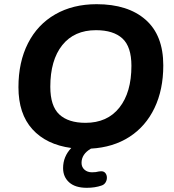

<svg xmlns="http://www.w3.org/2000/svg" viewBox="-20 -700 832 916"><path d="M607 -386Q607 -477 564 -516.5Q521 -556 438 -556Q334 -556 277 -484.5Q220 -413 220 -286Q220 -194 263 -154Q306 -114 388 -114Q492 -114 549.5 -186.5Q607 -259 607 -386ZM281 102Q281 47 320 6Q201 -10 134.5 -83.5Q68 -157 68 -284Q68 -404 113.5 -493.5Q159 -583 243.5 -631.5Q328 -680 441 -680Q590 -680 674.5 -606Q759 -532 759 -388Q759 -272 717 -184.5Q675 -97 597.5 -47Q520 3 414 9Q369 35 369 77Q369 97 383 109.5Q397 122 419 122Q438 122 452 118Q456 117 463 117Q476 117 483 126Q490 135 490 148Q490 160 483.5 170.5Q477 181 465 185Q434 196 394 196Q339 196 310 170Q281 144 281 102Z"/></svg>

Font: SN Pro Bold
Style: Bold Italic
Weight: 700
Italic angle: -9°
Designer: Tobias Whetton
Foundry: Supernotes
Version: Version 1.003